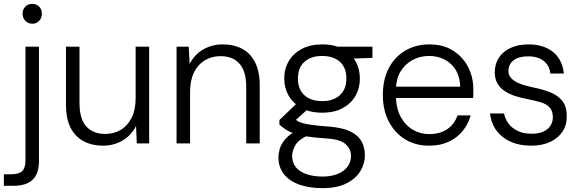

<svg xmlns="http://www.w3.org/2000/svg" viewBox="-47 -743 3010 995"><path d="M-27 220V160H12Q51 160 68 143.5Q85 127 85 88V-501H155V91Q155 135 140.5 163.5Q126 192 96.5 206Q67 220 22 220ZM121 -620Q99 -620 84.5 -635Q70 -650 70 -672Q70 -695 84.5 -709Q99 -723 120 -723Q141 -723 155.5 -709Q170 -695 170 -672Q170 -650 156 -635Q142 -620 121 -620Z M487 12Q430 12 386.5 -11Q343 -34 319 -80.5Q295 -127 295 -201V-501H365V-209Q365 -127 400 -88Q435 -49 499 -49Q544 -49 579.5 -70.5Q615 -92 635.5 -133.5Q656 -175 656 -236V-501H726V0H662L658 -90Q634 -42 588.5 -15Q543 12 487 12Z M868 0V-501H931L936 -411Q959 -459 1005 -486Q1051 -513 1107 -513Q1165 -513 1208 -490Q1251 -467 1275 -420Q1299 -373 1299 -300V0H1229V-292Q1229 -373 1194.5 -412.5Q1160 -452 1095 -452Q1050 -452 1014 -430Q978 -408 958 -367Q938 -326 938 -265V0Z M1624 232Q1558 232 1506.5 214.5Q1455 197 1425.5 161Q1396 125 1396 72Q1396 51 1403 27Q1410 3 1431.5 -22Q1453 -47 1493 -68L1551 -43Q1498 -18 1482.5 11.5Q1467 41 1467 65Q1467 101 1487 124.5Q1507 148 1543 160Q1579 172 1624 172Q1669 172 1702.5 158.5Q1736 145 1754 121Q1772 97 1772 65Q1772 29 1743.5 3.5Q1715 -22 1639 -26Q1578 -30 1538.5 -36.5Q1499 -43 1473.5 -52.5Q1448 -62 1432 -73Q1416 -84 1401 -97V-121L1496 -212L1560 -188L1468 -105L1474 -131Q1485 -123 1495 -116Q1505 -109 1522.5 -104.5Q1540 -100 1571.5 -95.5Q1603 -91 1657 -87Q1725 -82 1766 -63Q1807 -44 1825.5 -12Q1844 20 1844 62Q1844 104 1821 143Q1798 182 1749 207Q1700 232 1624 232ZM1623 -159Q1559 -159 1515.5 -183Q1472 -207 1449 -247Q1426 -287 1426 -336Q1426 -386 1449 -425.5Q1472 -465 1516 -489Q1560 -513 1623 -513Q1686 -513 1729.5 -489Q1773 -465 1795.5 -425.5Q1818 -386 1818 -336Q1818 -287 1795.5 -247Q1773 -207 1729.5 -183Q1686 -159 1623 -159ZM1623 -219Q1680 -219 1714 -249.5Q1748 -280 1748 -336Q1748 -393 1714 -423Q1680 -453 1623 -453Q1565 -453 1531 -423Q1497 -393 1497 -336Q1497 -280 1530.5 -249.5Q1564 -219 1623 -219ZM1704 -437 1679 -501H1883V-443Z M2176 12Q2106 12 2052.5 -21Q1999 -54 1968 -113Q1937 -172 1937 -251Q1937 -331 1967.5 -389.5Q1998 -448 2053 -480.5Q2108 -513 2178 -513Q2251 -513 2302 -480Q2353 -447 2379.5 -394.5Q2406 -342 2406 -280Q2406 -270 2406 -259.5Q2406 -249 2405 -235H1991V-294H2338Q2335 -370 2289.5 -411.5Q2244 -453 2175 -453Q2131 -453 2092 -432.5Q2053 -412 2029 -373Q2005 -334 2005 -275V-249Q2005 -181 2030 -136.5Q2055 -92 2094 -70Q2133 -48 2176 -48Q2233 -48 2270.5 -73.5Q2308 -99 2324 -145H2392Q2380 -100 2351 -64.5Q2322 -29 2278.5 -8.5Q2235 12 2176 12Z M2705 12Q2646 12 2600.5 -8Q2555 -28 2527 -65Q2499 -102 2492 -155H2565Q2571 -126 2588.5 -102.5Q2606 -79 2636 -64.5Q2666 -50 2707 -50Q2745 -50 2769 -61Q2793 -72 2805.5 -91.5Q2818 -111 2818 -134Q2818 -167 2802.5 -185Q2787 -203 2758 -212Q2729 -221 2688 -229Q2656 -235 2625.5 -244.5Q2595 -254 2570 -270Q2545 -286 2531 -310.5Q2517 -335 2517 -368Q2517 -411 2538 -443.5Q2559 -476 2598.5 -494.5Q2638 -513 2692 -513Q2769 -513 2818 -474.5Q2867 -436 2875 -362H2805Q2801 -403 2771 -427Q2741 -451 2690 -451Q2641 -451 2614.5 -430.5Q2588 -410 2588 -375Q2588 -353 2602.5 -337.5Q2617 -322 2644.5 -310.5Q2672 -299 2711 -291Q2757 -282 2797.5 -267.5Q2838 -253 2864 -224Q2890 -195 2890 -141Q2891 -96 2868.5 -61.5Q2846 -27 2804 -7.5Q2762 12 2705 12Z"/></svg>

Font: DM Sans 18pt Light
Style: Regular
Weight: 300
Designer: Colophon Foundry, Jonny Pinhorn
Foundry: Colophon Foundry
Version: Version 4.004;gftools[0.9.30]